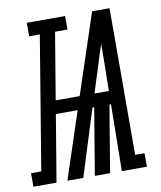

<svg xmlns="http://www.w3.org/2000/svg" viewBox="-144 -801 726 868"><g transform="rotate(-10 219.5 -367.5)"><path d="M-61 0V-62H-14L87 -673H38V-735H214V-673H157L106 -367H216L338 -735H418L417 -62H460V0H345L349 -306H342L291 0H221L272 -306H264L168 0H95L196 -306H96L45 0ZM284 -367H350L352 -490Q352 -513 352.5 -536.5Q353 -560 353 -583Q345 -560 337.5 -536.5Q330 -513 323 -490Z"/></g></svg>

Font: Iosevka Slab Medium Oblique
Style: Regular
Weight: 500
Italic angle: -9°
Monospace: yes
Designer: Belleve Invis
Foundry: Belleve Invis
Version: Version 11.1.1; ttfautohint (v1.8.3)